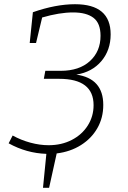

<svg xmlns="http://www.w3.org/2000/svg" viewBox="-20 -722 607 911"><path d="M470 -224Q470 -163 442 -114Q414 -65 364 -33.5Q314 -2 249 6L213 169H184L200 8Q106 5 21 -42L40 -79Q80 -57 124.5 -45Q169 -33 211 -33Q272 -33 320.5 -58Q369 -83 396.5 -126.5Q424 -170 424 -223Q424 -348 261 -348H188L195 -386H268Q356 -386 406.5 -432Q457 -478 457 -552Q457 -612 423.5 -637.5Q390 -663 327 -663Q262 -663 180 -639L151 -518H121L136 -664Q245 -702 336 -702Q505 -702 505 -559Q505 -484 461 -432Q417 -380 342 -368Q470 -350 470 -224Z"/></svg>

Font: Bitter Pro Light
Style: Italic
Weight: 300
Italic angle: -9°
Designer: Sol Matas, and Bitter project Authors
Foundry: Sol Matas
Version: Version 1.010